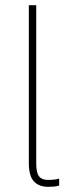

<svg xmlns="http://www.w3.org/2000/svg" viewBox="-20 -709 292 739"><path d="M207.7 5.1V-21.6Q191.2 -16.5 163.6 -16.5Q141.1 -16.5 130.3 -30.3Q119.5 -44.1 119.5 -77.7V-688.9H91V-81.8Q91 -31.7 110.5 -10.8Q130.1 10.1 165.4 10.1Q174.6 10.1 186.6 9.2Q198.5 8.3 207.7 5.1Z"/></svg>

Font: Arad-FD-VF Thin
Style: Regular
Weight: 100
Designer: Mohammad Darvishi
Version: Version 1.010;September 21, 2024;FontCreator 15.0.0.2992 64-